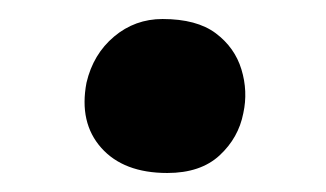

<svg xmlns="http://www.w3.org/2000/svg" viewBox="-20 -368 343 202"><path d="M156 -186Q110 -186 86.5 -212.5Q63 -239 71 -281Q78 -311 100 -329.5Q122 -348 151 -348Q187 -348 207 -333Q227 -318 234 -295Q241 -272 236 -249Q231 -223 211 -204.5Q191 -186 156 -186Z"/></svg>

Font: Shantell Sans Light Medium
Style: Italic
Weight: 500
Italic angle: -11°
Version: Version 1.011;[c5ecc13dd]